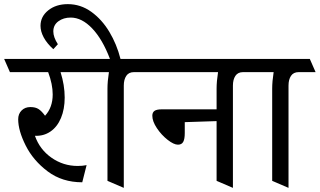

<svg xmlns="http://www.w3.org/2000/svg" viewBox="-50 -855 1547 929"><path d="M326 -52Q349 -52 369 -56L348 27Q251 27 181 -25.5Q111 -78 74.5 -150.5Q38 -223 38 -278Q38 -304 54.5 -320.5Q71 -337 97 -337Q122 -337 137 -327Q152 -317 168 -295Q205 -335 205 -398Q205 -447 183 -506H-2L-30 -570H380L408 -506H243Q263 -443 263 -383Q263 -327 245 -284Q227 -241 194 -218.5Q161 -196 119 -198Q142 -132 199 -92Q256 -52 326 -52Z M598 -506Q573 -506 561 -488Q549 -470 549 -441V54L470 20V-426Q470 -461 477 -506H368L340 -570H482Q446 -665 396 -717.5Q346 -770 292 -770Q257 -770 232.5 -752Q208 -734 208 -703Q208 -675 230 -641L208 -617Q177 -645 161.5 -674Q146 -703 146 -730Q146 -775 183.5 -805Q221 -835 278 -835Q340 -835 391.5 -798Q443 -761 479 -701Q515 -641 533 -570H652L680 -506Z M1126 -506Q1101 -506 1089 -488Q1077 -470 1077 -441V54L998 20V-269L844 -264V-211Q844 -182 836.5 -168.5Q829 -155 811 -155Q791 -155 761 -178.5Q731 -202 709 -235Q687 -268 687 -295Q687 -311 697.5 -318.5Q708 -326 733 -326H998V-426Q998 -461 1005 -506H648L620 -570H1169L1197 -506Z M1395 -506Q1370 -506 1358 -488Q1346 -470 1346 -441V54L1267 20V-426Q1267 -461 1274 -506H1165L1137 -570H1449L1477 -506Z"/></svg>

Font: Sumana
Style: Regular
Weight: 400
Designer: Cyreal, Alexei Vanyashin (Devanagari), Olga Karpushina (Latin)
Foundry: Cyreal
Version: Version 1.015;PS 001.015;hotconv 1.0.70;makeotf.lib2.5.58329